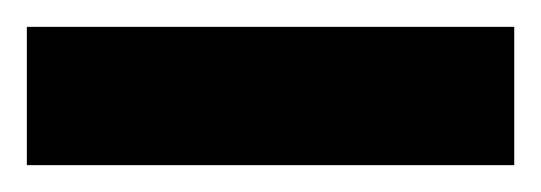

<svg xmlns="http://www.w3.org/2000/svg" viewBox="-20 37 403 143"><path d="M0 57H363V160H0Z"/></svg>

Font: Oswald SemiBold
Style: Regular
Weight: 400
Version: Version